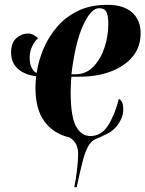

<svg xmlns="http://www.w3.org/2000/svg" viewBox="-20 -566 603 796"><path d="M288 210Q294 181 299 140.5Q304 100 304 73Q304 51 296.5 34Q289 17 269 4Q203 -11 165 -61.5Q127 -112 127 -202Q127 -226 130 -250Q84 -255 55 -280Q26 -305 26 -348Q26 -389 48 -408Q70 -427 96 -427Q108 -427 118 -421.5Q128 -416 138 -408Q124 -396 113.5 -374Q103 -352 103 -327Q103 -279 132 -263Q139 -313 160 -363Q181 -413 216.5 -454.5Q252 -496 303.5 -521Q355 -546 425 -546Q492 -546 527.5 -514.5Q563 -483 563 -428Q563 -372 530.5 -332Q498 -292 440.5 -270Q383 -248 310 -248H276Q275 -242 274.5 -229Q274 -216 273.5 -203Q273 -190 273 -184Q273 -83 295 -42.5Q317 -2 355 -2Q400 -2 427.5 -45Q455 -88 473 -156Q480 -153 485.5 -143.5Q491 -134 491 -112Q491 -80 467.5 -47.5Q444 -15 395 1L409 -1Q385 5 370 14Q355 23 344 43.5Q333 64 322.5 103.5Q312 143 298 210ZM292 -258Q337 -258 367.5 -290Q398 -322 413.5 -369.5Q429 -417 429 -466Q429 -502 421 -517Q413 -532 391 -532Q357 -532 324.5 -461Q292 -390 276 -258Z"/></svg>

Font: Noto Serif Display ExtraCondensed ExtraBold
Style: Italic
Weight: 800
Width: 2
Italic angle: -12°
Designer: Monotype Design Team
Foundry: Monotype Imaging Inc.
Version: Version 2.009